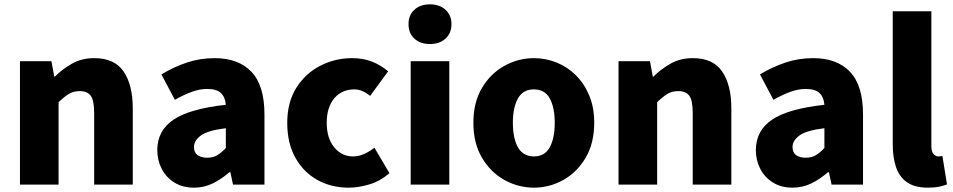

<svg xmlns="http://www.w3.org/2000/svg" viewBox="-20 -851 4395 885"><path d="M72 0V-569H217L230 -498H233Q268 -533 312.5 -558Q357 -583 415 -583Q508 -583 550 -521Q592 -459 592 -352V0H414V-330Q414 -389 398 -410Q382 -431 348 -431Q318 -431 297 -418Q276 -405 250 -380V0Z M874 14Q822 14 784 -9.5Q746 -33 725.5 -72.5Q705 -112 705 -159Q705 -249 780 -299.5Q855 -350 1021 -368Q1018 -403 998.5 -422Q979 -441 935 -441Q901 -441 865 -428Q829 -415 786 -391L724 -508Q780 -542 841 -562.5Q902 -583 969 -583Q1079 -583 1139 -520Q1199 -457 1199 -323V0H1054L1042 -57H1037Q1002 -26 961.5 -6Q921 14 874 14ZM935 -124Q962 -124 982 -136Q1002 -148 1021 -169V-260Q938 -250 906 -226.5Q874 -203 874 -173Q874 -148 890.5 -136Q907 -124 935 -124Z M1587 14Q1507 14 1443 -21.5Q1379 -57 1341.5 -124Q1304 -191 1304 -285Q1304 -379 1345.5 -445.5Q1387 -512 1455.5 -547.5Q1524 -583 1603 -583Q1655 -583 1696 -566.5Q1737 -550 1769 -522L1686 -409Q1649 -439 1614 -439Q1555 -439 1520.5 -397.5Q1486 -356 1486 -285Q1486 -214 1520.5 -172Q1555 -130 1607 -130Q1634 -130 1659 -141.5Q1684 -153 1706 -170L1775 -53Q1733 -16 1682.5 -1Q1632 14 1587 14Z M1873 0V-569H2051V0ZM1962 -648Q1917 -648 1890 -673Q1863 -698 1863 -740Q1863 -781 1890 -806Q1917 -831 1962 -831Q2006 -831 2033.5 -806Q2061 -781 2061 -740Q2061 -698 2033.5 -673Q2006 -648 1962 -648Z M2441 14Q2369 14 2305 -21.5Q2241 -57 2201.5 -124Q2162 -191 2162 -285Q2162 -379 2201.5 -445.5Q2241 -512 2305 -547.5Q2369 -583 2441 -583Q2495 -583 2545 -563Q2595 -543 2634 -504.5Q2673 -466 2696 -411Q2719 -356 2719 -285Q2719 -191 2679.5 -124Q2640 -57 2576.5 -21.5Q2513 14 2441 14ZM2441 -130Q2491 -130 2514 -172Q2537 -214 2537 -285Q2537 -356 2514 -397.5Q2491 -439 2441 -439Q2391 -439 2367.5 -397.5Q2344 -356 2344 -285Q2344 -214 2367.5 -172Q2391 -130 2441 -130Z M2831 0V-569H2976L2989 -498H2992Q3027 -533 3071.5 -558Q3116 -583 3174 -583Q3267 -583 3309 -521Q3351 -459 3351 -352V0H3173V-330Q3173 -389 3157 -410Q3141 -431 3107 -431Q3077 -431 3056 -418Q3035 -405 3009 -380V0Z M3633 14Q3581 14 3543 -9.5Q3505 -33 3484.5 -72.5Q3464 -112 3464 -159Q3464 -249 3539 -299.5Q3614 -350 3780 -368Q3777 -403 3757.5 -422Q3738 -441 3694 -441Q3660 -441 3624 -428Q3588 -415 3545 -391L3483 -508Q3539 -542 3600 -562.5Q3661 -583 3728 -583Q3838 -583 3898 -520Q3958 -457 3958 -323V0H3813L3801 -57H3796Q3761 -26 3720.5 -6Q3680 14 3633 14ZM3694 -124Q3721 -124 3741 -136Q3761 -148 3780 -169V-260Q3697 -250 3665 -226.5Q3633 -203 3633 -173Q3633 -148 3649.5 -136Q3666 -124 3694 -124Z M4257 14Q4196 14 4160.5 -11Q4125 -36 4110 -81Q4095 -126 4095 -185V-799H4273V-179Q4273 -151 4283.5 -140.5Q4294 -130 4304 -130Q4309 -130 4313 -130.5Q4317 -131 4324 -132L4345 -1Q4331 5 4309 9.5Q4287 14 4257 14Z"/></svg>

Font: Source Han Sans CN Heavy
Style: Regular
Weight: 900
Designer: Ryoko NISHIZUKA 西塚涼子 (kana, bopomofo & ideographs); Paul D. Hunt (Latin, Greek & Cyrillic); Sandoll Communications 산돌커뮤니
Foundry: Adobe
Version: Version 2.000;hotconv 1.0.107;makeotfexe 2.5.65593